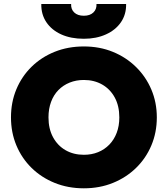

<svg xmlns="http://www.w3.org/2000/svg" viewBox="-20 -954 863 988"><path d="M411.5 15Q330 15 261.5 -12.8Q193 -40.5 142.5 -90Q92 -139.5 64.2 -206Q36.5 -272.5 36.5 -350Q36.5 -428 64.2 -494.5Q92 -561 142.5 -610.5Q193 -660 261.5 -687.5Q330 -715 411.5 -715Q493 -715 561.2 -687Q629.5 -659 680.2 -609Q731 -559 759 -492.8Q787 -426.5 787 -350Q787 -272.5 759 -206Q731 -139.5 680.2 -90Q629.5 -40.5 561.2 -12.8Q493 15 411.5 15ZM411.5 -157.5Q451.5 -157.5 484.8 -171Q518 -184.5 542.5 -209.8Q567 -235 580.5 -270.5Q594 -306 594 -350Q594 -409 570.5 -452.2Q547 -495.5 505.8 -519Q464.5 -542.5 411.5 -542.5Q372 -542.5 338.5 -529Q305 -515.5 280.5 -490.5Q256 -465.5 242.8 -429.8Q229.5 -394 229.5 -350Q229.5 -291 253 -247.8Q276.5 -204.5 317.5 -181Q358.5 -157.5 411.5 -157.5ZM411.5 -754.5Q344.5 -754.5 295 -777Q245.5 -799.5 218.5 -839.8Q191.5 -880 192.5 -933.5H346Q344.5 -906.5 362 -889.8Q379.5 -873 411.5 -873Q443 -873 460.5 -889.8Q478 -906.5 476.5 -933.5H629Q630 -880 602.5 -839.8Q575 -799.5 525.2 -777Q475.5 -754.5 411.5 -754.5Z"/></svg>

Font: Geologica ExtraBold
Style: Regular
Weight: 800
Designer: Sindre Bremnes, Frode Helland
Foundry: Monokrom Skriftforlag AS
Version: Version 1.010;gftools[0.9.28]